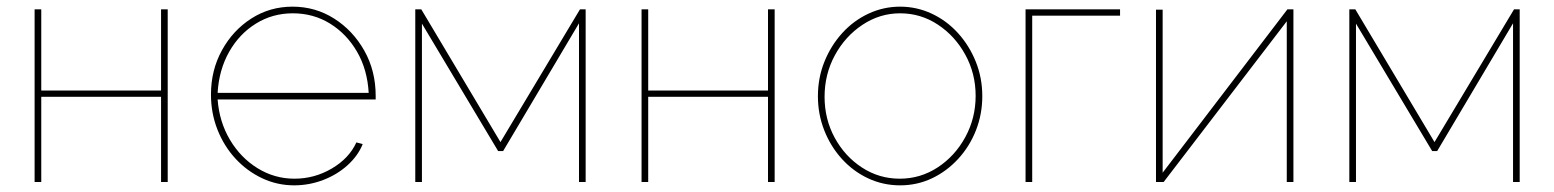

<svg xmlns="http://www.w3.org/2000/svg" viewBox="-20 -547 4671 577"><path d="M84 0V-519H104V-275H464V-519H484V0H464V-256H104V0Z M864 10Q813 10 767.5 -11.5Q722 -33 687.5 -70.5Q653 -108 633.5 -157.5Q614 -207 614 -263Q614 -336 647 -396Q680 -456 735.5 -491.5Q791 -527 859 -527Q928 -527 984.5 -491Q1041 -455 1075 -394.5Q1109 -334 1109 -259Q1109 -256 1109 -253.5Q1109 -251 1109 -248H634Q639 -181 671 -127Q703 -73 754 -41.5Q805 -10 865 -10Q925 -10 977 -40.5Q1029 -71 1051 -119L1070 -114Q1056 -79 1024.5 -50.5Q993 -22 951 -6Q909 10 864 10ZM634 -268H1088Q1084 -338 1053 -391.5Q1022 -445 972 -476Q922 -507 860 -507Q799 -507 749 -476Q699 -445 668.5 -391Q638 -337 634 -268Z M1228 0V-519H1246L1484 -120L1723 -519H1740V0H1720V-477L1492 -93H1477L1248 -476V0Z M1908 0V-519H1928V-275H2288V-519H2308V0H2288V-256H1928V0Z M2685 10Q2634 10 2589 -11Q2544 -32 2510 -69.5Q2476 -107 2457 -155.5Q2438 -204 2438 -258Q2438 -313 2457.5 -361.5Q2477 -410 2511 -447.5Q2545 -485 2590 -506Q2635 -527 2685 -527Q2735 -527 2780 -506Q2825 -485 2859 -447.5Q2893 -410 2912.5 -361.5Q2932 -313 2932 -258Q2932 -204 2913 -155.5Q2894 -107 2859.5 -69.5Q2825 -32 2780.5 -11Q2736 10 2685 10ZM2458 -256Q2458 -189 2488.5 -133Q2519 -77 2570.5 -43.5Q2622 -10 2684 -10Q2746 -10 2798 -44Q2850 -78 2881 -135Q2912 -192 2912 -259Q2912 -326 2881 -382.5Q2850 -439 2798.5 -473Q2747 -507 2685 -507Q2624 -507 2572 -472.5Q2520 -438 2489 -381Q2458 -324 2458 -256Z M3062 0V-519H3346V-500H3082V0Z M3454 0V-518H3474V-28L3849 -519H3867V0H3847V-483L3477 0Z M4035 0V-519H4053L4291 -120L4530 -519H4547V0H4527V-477L4299 -93H4284L4055 -476V0Z"/></svg>

Font: Raleway Thin
Style: Regular
Weight: 100
Designer: Matt McInerney, Pablo Impallari, Rodrigo Fuenzalida
Foundry: Matt McInerney, Pablo Impallari, Rodrigo Fuenzalida
Version: Version 4.026